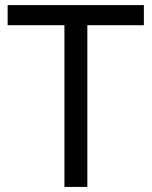

<svg xmlns="http://www.w3.org/2000/svg" viewBox="-20 -800 596 754"><path d="M323 -66H233V-701H10V-780H545V-701H323Z"/></svg>

Font: Noto Sans Malayalam UI
Style: Regular
Weight: 400
Designer: Jelle Bosma - Monotype Design Team
Foundry: Monotype Imaging Inc.
Version: Version 2.104